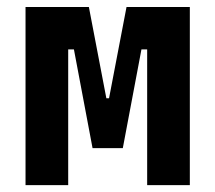

<svg xmlns="http://www.w3.org/2000/svg" viewBox="-20 -538 626 558"><path d="M54.2 0V-517.6H238.3L289.1 -252.4H296.9L347.7 -517.6H531.7V0H407.7V-394.5H391.1L336.9 -107.4H249L194.8 -394.5H178.2V0Z"/></svg>

Font: Cascadia Mono
Style: Bold
Weight: 700
Monospace: yes
Designer: Aaron Bell
Foundry: Saja Typeworks
Version: Version 2404.023; ttfautohint (v1.8.4)